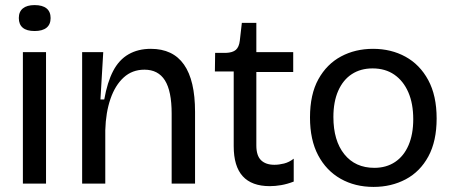

<svg xmlns="http://www.w3.org/2000/svg" viewBox="-20 -722 1782 755"><path d="M70 0V-517H161V0ZM116 -600Q85 -600 69.5 -613Q54 -626 54 -651Q54 -676 70 -689Q86 -702 116 -702Q147 -702 163 -689Q179 -676 179 -651Q179 -626 163 -613Q147 -600 116 -600Z M303 0V-300V-517H386L375 -331H390Q402 -399 425 -443Q448 -487 485.5 -508.5Q523 -530 573 -530Q660 -530 703.5 -468Q747 -406 747 -282V0H655V-275Q655 -364 628.5 -406Q602 -448 548 -448Q500 -448 466.5 -417.5Q433 -387 414.5 -333.5Q396 -280 394 -210V0Z M1041 10Q970 10 934.5 -29Q899 -68 899 -147V-441H825L826 -514H868Q895 -515 907.5 -526Q920 -537 923 -562L931 -632H988V-517H1133V-439H988V-150Q988 -110 1006.5 -92Q1025 -74 1059 -74Q1077 -74 1097 -79Q1117 -84 1135 -98V-8Q1109 2 1085.5 6Q1062 10 1041 10Z M1449 13Q1376 13 1319.5 -19Q1263 -51 1231 -111.5Q1199 -172 1199 -260Q1199 -351 1232 -410.5Q1265 -470 1321 -500Q1377 -530 1447 -530Q1518 -530 1574.5 -499Q1631 -468 1664 -407Q1697 -346 1697 -256Q1697 -167 1664.5 -107Q1632 -47 1575.5 -17Q1519 13 1449 13ZM1452 -62Q1499 -62 1533.5 -85Q1568 -108 1586.5 -151Q1605 -194 1605 -253Q1605 -315 1585.5 -359.5Q1566 -404 1530.5 -428.5Q1495 -453 1445 -453Q1398 -453 1363.5 -430.5Q1329 -408 1310 -365Q1291 -322 1291 -262Q1291 -169 1334 -115.5Q1377 -62 1452 -62Z"/></svg>

Font: Bricolage Grotesque 36pt
Style: Regular
Weight: 400
Designer: Mathieu Triay
Foundry: Atelier Triay
Version: Version 1.001;gftools[0.9.33.dev8+g029e19f]